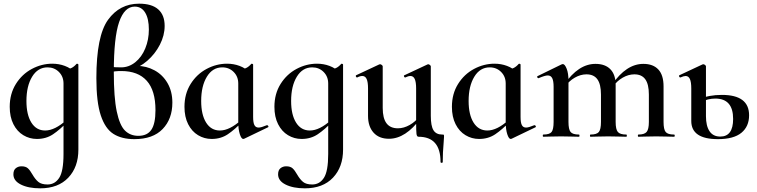

<svg xmlns="http://www.w3.org/2000/svg" viewBox="-20 -745 4122 1046"><path d="M53 205Q53 182 66 171.5Q79 161 97 161Q120 161 132 172Q144 183 157 206Q172 232 189 246Q206 260 239 260Q279 260 302.5 224Q326 188 326 94V-360Q355 -368 369 -374.5Q383 -381 397 -397Q398 -398 400 -398Q402 -398 404.5 -396.5Q407 -395 407 -393V70Q407 165 352 223Q297 281 199 281Q135 281 94 260.5Q53 240 53 205ZM33 -163Q33 -234 66.5 -287.5Q100 -341 153.5 -369.5Q207 -398 265 -398Q301 -398 333 -386Q365 -374 388 -351L326 -290Q326 -328 301 -353Q276 -378 239 -378Q186 -378 155 -327Q124 -276 124 -195Q124 -120 151 -77Q178 -34 226 -34Q279 -34 343 -92L351 -85Q307 -39 269 -13.5Q231 12 181 12Q141 12 107 -8.5Q73 -29 53 -68.5Q33 -108 33 -163Z M919 -186Q919 -97 866 -42Q813 13 712 13Q643 13 598 -15.5Q553 -44 529 -116.5Q505 -189 505 -319Q505 -549 568.5 -637Q632 -725 738 -725Q807 -725 842 -694Q877 -663 877 -604Q877 -552 851 -501.5Q825 -451 782.5 -414Q740 -377 692 -365L726 -386Q777 -386 821.5 -362Q866 -338 892.5 -292.5Q919 -247 919 -186ZM827 -145Q827 -252 779.5 -305Q732 -358 641 -358Q605 -358 584 -352V-381Q605 -378 640 -378Q682 -378 717 -406Q752 -434 771.5 -481.5Q791 -529 791 -584Q791 -643 771 -676Q751 -709 714 -709Q658 -709 629 -625Q600 -541 600 -352Q600 -214 616 -138Q632 -62 661 -33.5Q690 -5 734 -5Q782 -5 804.5 -38Q827 -71 827 -145Z M985 -163Q985 -234 1018.5 -287.5Q1052 -341 1105.5 -369.5Q1159 -398 1217 -398Q1253 -398 1285 -386Q1317 -374 1340 -351L1278 -290Q1278 -328 1253 -353Q1228 -378 1191 -378Q1138 -378 1107 -327Q1076 -276 1076 -195Q1076 -120 1103 -77Q1130 -34 1178 -34Q1231 -34 1295 -92L1303 -85Q1259 -39 1221 -13.5Q1183 12 1133 12Q1093 12 1059 -8.5Q1025 -29 1005 -68.5Q985 -108 985 -163ZM1278 -81V-360Q1307 -368 1321 -374.5Q1335 -381 1349 -397Q1350 -398 1352 -398Q1354 -398 1356.5 -396.5Q1359 -395 1359 -393V-108Q1359 -77 1366 -63.5Q1373 -50 1389 -50Q1403 -50 1434 -63H1435Q1439 -63 1441.5 -58.5Q1444 -54 1441 -52L1310 11Q1308 12 1305 12Q1295 12 1286.5 -14Q1278 -40 1278 -81Z M1495 205Q1495 182 1508 171.5Q1521 161 1539 161Q1562 161 1574 172Q1586 183 1599 206Q1614 232 1631 246Q1648 260 1681 260Q1721 260 1744.5 224Q1768 188 1768 94V-360Q1797 -368 1811 -374.5Q1825 -381 1839 -397Q1840 -398 1842 -398Q1844 -398 1846.5 -396.5Q1849 -395 1849 -393V70Q1849 165 1794 223Q1739 281 1641 281Q1577 281 1536 260.5Q1495 240 1495 205ZM1475 -163Q1475 -234 1508.5 -287.5Q1542 -341 1595.5 -369.5Q1649 -398 1707 -398Q1743 -398 1775 -386Q1807 -374 1830 -351L1768 -290Q1768 -328 1743 -353Q1718 -378 1681 -378Q1628 -378 1597 -327Q1566 -276 1566 -195Q1566 -120 1593 -77Q1620 -34 1668 -34Q1721 -34 1785 -92L1793 -85Q1749 -39 1711 -13.5Q1673 12 1623 12Q1583 12 1549 -8.5Q1515 -29 1495 -68.5Q1475 -108 1475 -163Z M1985 -114V-263Q1985 -298 1977.5 -314.5Q1970 -331 1954 -331Q1941 -331 1926 -323H1925Q1921 -323 1919 -328Q1917 -333 1920 -335L2046 -394L2051 -395Q2055 -395 2060 -391Q2065 -387 2065 -384V-157Q2065 -101 2085.5 -73.5Q2106 -46 2148 -46Q2180 -46 2212.5 -64.5Q2245 -83 2266 -113L2272 -101Q2190 11 2099 11Q2045 11 2015 -22.5Q1985 -56 1985 -114ZM2260 0Q2251 0 2249 -15.5Q2247 -31 2247 -80V-263Q2247 -298 2239.5 -314.5Q2232 -331 2216 -331Q2204 -331 2188 -323H2187Q2183 -323 2181 -328.5Q2179 -334 2183 -335L2309 -394L2313 -395Q2317 -395 2322 -391Q2327 -387 2327 -384V-114Q2327 -59 2341.5 -35.5Q2356 -12 2389 -12Q2397 -12 2398 -10.5Q2399 -9 2399 0Q2399 7 2397 31Q2392 86 2392 137Q2392 142 2386 142Q2380 142 2380 137Q2380 0 2260 0Z M2442 -163Q2442 -234 2475.5 -287.5Q2509 -341 2562.5 -369.5Q2616 -398 2674 -398Q2710 -398 2742 -386Q2774 -374 2797 -351L2735 -290Q2735 -328 2710 -353Q2685 -378 2648 -378Q2595 -378 2564 -327Q2533 -276 2533 -195Q2533 -120 2560 -77Q2587 -34 2635 -34Q2688 -34 2752 -92L2760 -85Q2716 -39 2678 -13.5Q2640 12 2590 12Q2550 12 2516 -8.5Q2482 -29 2462 -68.5Q2442 -108 2442 -163ZM2735 -81V-360Q2764 -368 2778 -374.5Q2792 -381 2806 -397Q2807 -398 2809 -398Q2811 -398 2813.5 -396.5Q2816 -395 2816 -393V-108Q2816 -77 2823 -63.5Q2830 -50 2846 -50Q2860 -50 2891 -63H2892Q2896 -63 2898.5 -58.5Q2901 -54 2898 -52L2767 11Q2765 12 2762 12Q2752 12 2743.5 -14Q2735 -40 2735 -81Z M3458 -12Q3491 -12 3503 -26.5Q3515 -41 3515 -81V-230Q3515 -286 3495.5 -313Q3476 -340 3436 -340Q3404 -340 3372.5 -322Q3341 -304 3320 -273L3315 -285Q3392 -397 3485 -397Q3538 -397 3566.5 -366.5Q3595 -336 3595 -274V-81Q3595 -40 3606.5 -26Q3618 -12 3652 -12Q3656 -12 3656 -6Q3656 0 3652 0Q3627 0 3612 -1L3555 -2L3498 -1Q3483 0 3458 0Q3455 0 3455 -6Q3455 -12 3458 -12ZM3197 -12Q3231 -12 3242.5 -26Q3254 -40 3254 -81V-230Q3254 -286 3234.5 -313Q3215 -340 3175 -340Q3143 -340 3111.5 -322Q3080 -304 3059 -273L3054 -285Q3131 -397 3224 -397Q3277 -397 3305.5 -367.5Q3334 -338 3334 -282V-81Q3334 -40 3346 -26Q3358 -12 3392 -12Q3395 -12 3395 -6Q3395 0 3392 0Q3366 0 3351 -1L3294 -2L3237 -1Q3222 0 3197 0Q3194 0 3194 -6Q3194 -12 3197 -12ZM2940 -12Q2974 -12 2985 -26Q2996 -40 2996 -81V-272Q2996 -304 2988.5 -319Q2981 -334 2964 -334Q2949 -334 2914 -319H2913Q2909 -319 2907 -324Q2905 -329 2908 -330L3039 -394Q3045 -396 3046 -396Q3057 -396 3067 -371Q3077 -346 3077 -306V-81Q3077 -40 3088.5 -26Q3100 -12 3134 -12Q3137 -12 3137 -6Q3137 0 3134 0Q3109 0 3094 -1L3037 -2L2979 -1Q2965 0 2940 0Q2937 0 2937 -6Q2937 -12 2940 -12Z M3746 -86V-263Q3746 -298 3738.5 -314.5Q3731 -331 3715 -331Q3705 -331 3687 -323H3686Q3682 -323 3680 -328Q3678 -333 3681 -335L3807 -394L3812 -395Q3816 -395 3821 -391Q3826 -387 3826 -384V-112Q3826 -59 3845.5 -30Q3865 -1 3904 -1Q3974 -1 3974 -97Q3974 -208 3877 -208Q3836 -208 3796 -188L3790 -205Q3841 -228 3913 -228Q4061 -228 4061 -117Q4061 -56 4019 -21.5Q3977 13 3891 13Q3746 13 3746 -86Z"/></svg>

Font: Cormorant Infant SemiBold
Style: Regular
Weight: 600
Designer: Christian Thalmann (Catharsis Fonts)
Foundry: Catharsis Fonts
Version: Version 4.000